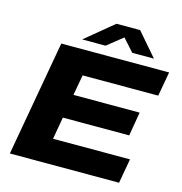

<svg xmlns="http://www.w3.org/2000/svg" viewBox="-125 -992 1046 1104"><g transform="rotate(15 398.5 -439.5)"><path d="M33 0 155 -687H797L771 -542H321L299 -420H693L669 -278H274L251 -146H709L683 0ZM265 -741 432 -879H573L692 -741H563L470 -845L533 -844L404 -741Z"/></g></svg>

Font: Archivo SemiExpanded ExtraBold
Style: Italic
Weight: 800
Width: 6
Italic angle: -10°
Designer: Hector Gatti
Foundry: Omnibus-Type
Version: Version 2.001